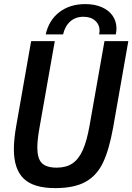

<svg xmlns="http://www.w3.org/2000/svg" viewBox="-20 -932 663 962"><path d="M49.5 -184.5Q49.5 -233.5 61 -299.5L136 -726H254.5L178.5 -295.5Q167 -232 167 -192.5Q167 -138 189.5 -115Q212 -92 264 -92Q311.5 -92 343 -113.2Q374.5 -134.5 395 -180.5Q415.5 -226.5 429 -304L503.5 -726H623L546.5 -291Q526.5 -180.5 495.5 -116Q464.5 -51.5 407.8 -20.5Q351 10.5 256.5 10.5Q148 10.5 98.8 -37Q49.5 -84.5 49.5 -184.5ZM407.5 -911.5Q454.5 -911.5 490 -896Q525.5 -880.5 544.5 -852.8Q563.5 -825 563.5 -789.5Q563.5 -774 560 -759.5H477Q479 -771.5 479 -777.5Q479 -808.5 457 -828.2Q435 -848 398.5 -848Q358.5 -848 332 -824.5Q305.5 -801 296 -759.5H209Q225 -831 277.5 -871.2Q330 -911.5 407.5 -911.5Z"/></svg>

Font: JuliaMono SemiBoldItalic
Style: Regular
Weight: 600
Italic angle: -9°
Monospace: yes
Designer: cormullion
Foundry: corm
Version: Version 0.049; ttfautohint (v1.8.4)